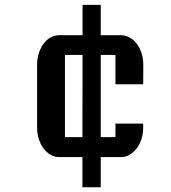

<svg xmlns="http://www.w3.org/2000/svg" viewBox="-20 -708 716 804"><path d="M135.3 -436.5Q135.3 -462.4 142.6 -485.1Q149.9 -507.8 162.4 -524.7Q174.8 -541.5 191.4 -551Q208 -560.5 227.1 -560.5H325.7V-687.5H401.9V-560.5H486.8Q505.9 -560.5 522.9 -551Q540 -541.5 552.7 -524.7Q565.4 -507.8 572.8 -485.1Q580.1 -462.4 580.1 -436.5L579.6 -355H463.4V-478H401.9V-133.8H463.4V-190.4H579.6V-173.3Q579.6 -147.9 572.3 -125.5Q564.9 -103 552.2 -86.4Q539.6 -69.8 522.7 -60.1Q505.9 -50.3 486.8 -50.3H401.9V76.2H325.2V-50.3H227.1Q208 -50.3 191.4 -60.1Q174.8 -69.8 162.4 -86.4Q149.9 -103 142.6 -125.5Q135.3 -147.9 135.3 -173.3ZM325.2 -133.8Q325.2 -178.2 325.2 -220.9Q325.2 -263.7 325.4 -305.7Q325.7 -347.7 325.7 -390.4Q325.7 -433.1 325.7 -478H252V-133.8Z"/></svg>

Font: Atomic Age
Style: Regular
Weight: 400
Version: Version 1.007; ttfautohint (v1.4.1) -l 6 -r 46 -G 0 -x 0 -H 